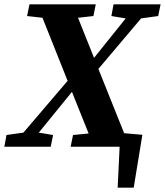

<svg xmlns="http://www.w3.org/2000/svg" viewBox="-31 -677 761 886"><path d="M483 -603 493 -657H710L699 -603L620 -592L423 -359L542 -62H546L626 -55L586 189H512L521 0H295L306 -54L378 -61L301 -253L148 -65L214 -54L203 0H-11L-1 -54L77 -65L281 -304L165 -595L94 -603L105 -657H411L400 -603L329 -595L403 -410L549 -592Z"/></svg>

Font: Source Serif Pro
Style: Bold Italic
Weight: 700
Italic angle: -12°
Designer: Frank Grießhammer
Foundry: Adobe Systems Incorporated
Version: Version 3.001;hotconv 1.0.111;makeotfexe 2.5.65597